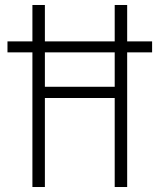

<svg xmlns="http://www.w3.org/2000/svg" viewBox="-20 -750 640 770"><path d="M110 0V-540H10V-584H110V-730H160V-584H440V-730H490V-584H590V-540H490V0H440V-357H160V0ZM160 -402H440V-540H160Z"/></svg>

Font: JetBrains Mono NL Thin
Style: Regular
Weight: 100
Monospace: yes
Designer: Philipp Nurullin, Konstantin Bulenkov
Foundry: JetBrains
Version: Version 2.305; ttfautohint (v1.8.4.7-5d5b)